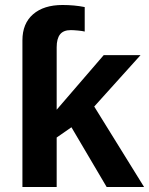

<svg xmlns="http://www.w3.org/2000/svg" viewBox="-20 -749 597 769"><path d="M407.2 0 266.1 -239.3 207 -198.2V0H69.8V-587.4Q69.8 -654.8 112.5 -691.9Q155.3 -729 230.5 -729Q277.8 -729 319.3 -720.7V-622.6Q310.5 -625 292.2 -626.7Q273.9 -628.4 263.7 -628.4Q233.9 -628.4 220.5 -611.3Q207 -594.2 207 -559.6V-309.6L395.5 -528.3H543L357.4 -322.3L557.1 0Z"/></svg>

Font: Liberation Sans
Style: Bold
Weight: 700
Designer: Steve Matteson
Foundry: Ascender Corporation
Version: Version 2.1.5